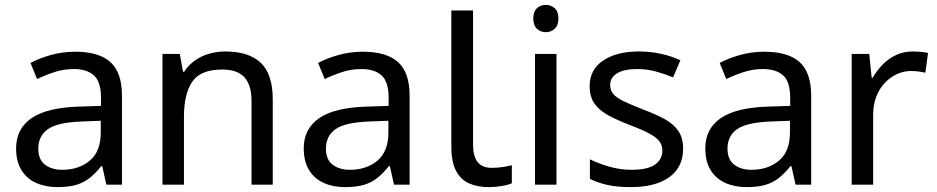

<svg xmlns="http://www.w3.org/2000/svg" viewBox="-20 -757 3839 787"><path d="M288 -545Q386 -545 433 -502Q480 -459 480 -365V0H416L399 -76H395Q372 -47 347.5 -27.5Q323 -8 291.5 1Q260 10 215 10Q167 10 128.5 -7Q90 -24 68 -59.5Q46 -95 46 -149Q46 -229 109 -272.5Q172 -316 303 -320L394 -323V-355Q394 -422 365 -448Q336 -474 283 -474Q241 -474 203 -461.5Q165 -449 132 -433L105 -499Q140 -518 188 -531.5Q236 -545 288 -545ZM314 -259Q214 -255 175.5 -227Q137 -199 137 -148Q137 -103 164.5 -82Q192 -61 235 -61Q303 -61 348 -98.5Q393 -136 393 -214V-262Z M904 -546Q1000 -546 1049 -499.5Q1098 -453 1098 -349V0H1011V-343Q1011 -408 982 -440Q953 -472 891 -472Q802 -472 768 -422Q734 -372 734 -278V0H646V-536H717L730 -463H735Q753 -491 779.5 -509.5Q806 -528 838 -537Q870 -546 904 -546Z M1467 -545Q1565 -545 1612 -502Q1659 -459 1659 -365V0H1595L1578 -76H1574Q1551 -47 1526.5 -27.5Q1502 -8 1470.5 1Q1439 10 1394 10Q1346 10 1307.5 -7Q1269 -24 1247 -59.5Q1225 -95 1225 -149Q1225 -229 1288 -272.5Q1351 -316 1482 -320L1573 -323V-355Q1573 -422 1544 -448Q1515 -474 1462 -474Q1420 -474 1382 -461.5Q1344 -449 1311 -433L1284 -499Q1319 -518 1367 -531.5Q1415 -545 1467 -545ZM1493 -259Q1393 -255 1354.5 -227Q1316 -199 1316 -148Q1316 -103 1343.5 -82Q1371 -61 1414 -61Q1482 -61 1527 -98.5Q1572 -136 1572 -214V-262Z M1983 10Q1939 10 1904.5 -4.5Q1870 -19 1850 -55.5Q1830 -92 1830 -157V-714H1919V-165Q1919 -117 1937.5 -93Q1956 -69 1996 -69Q2018 -69 2041.5 -72.5Q2065 -76 2078 -80V-6Q2064 1 2036.5 5.5Q2009 10 1983 10Z M2261 -536V0H2173V-536ZM2218 -737Q2238 -737 2253.5 -723.5Q2269 -710 2269 -681Q2269 -653 2253.5 -639Q2238 -625 2218 -625Q2196 -625 2181 -639Q2166 -653 2166 -681Q2166 -710 2181 -723.5Q2196 -737 2218 -737Z M2780 -148Q2780 -96 2754 -61Q2728 -26 2680 -8Q2632 10 2566 10Q2510 10 2469.5 1Q2429 -8 2398 -24V-104Q2430 -88 2475.5 -74.5Q2521 -61 2568 -61Q2635 -61 2665 -82.5Q2695 -104 2695 -140Q2695 -160 2684 -176Q2673 -192 2644.5 -208Q2616 -224 2563 -244Q2511 -264 2474 -284Q2437 -304 2417 -332Q2397 -360 2397 -404Q2397 -472 2452.5 -509Q2508 -546 2598 -546Q2647 -546 2689.5 -536.5Q2732 -527 2769 -510L2739 -440Q2705 -454 2668 -464Q2631 -474 2592 -474Q2538 -474 2509.5 -456.5Q2481 -439 2481 -409Q2481 -387 2494 -371.5Q2507 -356 2537.5 -341.5Q2568 -327 2619 -307Q2670 -288 2706 -268Q2742 -248 2761 -219.5Q2780 -191 2780 -148Z M3113 -545Q3211 -545 3258 -502Q3305 -459 3305 -365V0H3241L3224 -76H3220Q3197 -47 3172.5 -27.5Q3148 -8 3116.5 1Q3085 10 3040 10Q2992 10 2953.5 -7Q2915 -24 2893 -59.5Q2871 -95 2871 -149Q2871 -229 2934 -272.5Q2997 -316 3128 -320L3219 -323V-355Q3219 -422 3190 -448Q3161 -474 3108 -474Q3066 -474 3028 -461.5Q2990 -449 2957 -433L2930 -499Q2965 -518 3013 -531.5Q3061 -545 3113 -545ZM3139 -259Q3039 -255 3000.5 -227Q2962 -199 2962 -148Q2962 -103 2989.5 -82Q3017 -61 3060 -61Q3128 -61 3173 -98.5Q3218 -136 3218 -214V-262Z M3721 -546Q3736 -546 3753.5 -544.5Q3771 -543 3784 -540L3773 -459Q3760 -462 3744.5 -464Q3729 -466 3715 -466Q3684 -466 3656 -453Q3628 -440 3606 -416.5Q3584 -393 3571.5 -360Q3559 -327 3559 -286V0H3471V-536H3543L3553 -438H3557Q3574 -468 3598 -492.5Q3622 -517 3653 -531.5Q3684 -546 3721 -546Z"/></svg>

Font: ugurmukhi05
Style: Book
Weight: 400
Designer: Jelle Bosma - Monotype Design Team
Foundry: Monotype Imaging Inc.
Version: Version 2.003